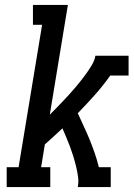

<svg xmlns="http://www.w3.org/2000/svg" viewBox="-20 -755 540 775"><path d="M7 0V-80H55L150 -655H113V-735H254L181 -292Q195 -306 208 -319.5Q221 -333 234.5 -347Q248 -361 260.5 -375Q273 -389 285.5 -403.5Q298 -418 309.5 -433Q321 -448 332 -463.5Q343 -479 352.5 -495.5Q362 -512 365 -530H499V-450H425Q396 -409 362.5 -371.5Q329 -334 294 -298Q306 -271 318.5 -244.5Q331 -218 342 -191Q353 -164 362.5 -136.5Q372 -109 379 -80H427V0H294Q298 -21 295 -42Q292 -63 287 -83.5Q282 -104 276 -123.5Q270 -143 263 -162Q256 -181 248 -199.5Q240 -218 232 -237Q215 -221 197 -204.5Q179 -188 161 -172L146 -80H183V0Z"/></svg>

Font: Iosevka Curly Slab MdObl
Style: Regular
Weight: 500
Italic angle: -9°
Monospace: yes
Designer: Belleve Invis
Foundry: Belleve Invis
Version: Version 11.0.0; ttfautohint (v1.8.3)